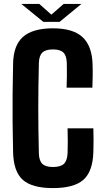

<svg xmlns="http://www.w3.org/2000/svg" viewBox="-20 -954 526 983"><path d="M251 9Q144 9 96.5 -33.5Q49 -76 47 -176Q45 -256 44.5 -328Q44 -400 44.5 -472Q45 -544 47 -626Q48 -721 97.5 -765Q147 -809 251 -809Q354 -809 402.5 -764Q451 -719 454 -625Q455 -596 454.5 -565Q454 -534 453 -505H321Q322 -536 322.5 -568Q323 -600 322 -631Q321 -669 304.5 -685Q288 -701 251 -701Q214 -701 197 -685Q180 -669 179 -631Q176 -509 176 -400Q176 -291 179 -169Q180 -131 197 -115Q214 -99 251 -99Q290 -99 307 -115Q324 -131 326 -169Q327 -202 327 -230Q327 -258 326 -297H458Q459 -267 459 -235Q459 -203 458 -176Q455 -76 407 -33.5Q359 9 251 9ZM89 -934H181L243 -879L306 -934H397L285 -842H202Z"/></svg>

Font: Big Shoulders Text ExtraBold
Style: Regular
Weight: 800
Designer: Patric King
Foundry: XO Type Co
Version: Version 1.000; ttfautohint (v1.8.2)